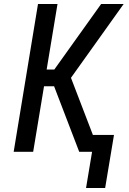

<svg xmlns="http://www.w3.org/2000/svg" viewBox="-20 -755 640 955"><path d="M503 180H408L438 0H374L249 -326H199L145 0H48L169 -735H266L212 -409H250L483 -735H595L333 -368L442 -84H547Z"/></svg>

Font: Iosevka Aile Medium Oblique
Style: Regular
Weight: 500
Italic angle: -9°
Designer: Belleve Invis
Foundry: Belleve Invis
Version: Version 31.1.0; ttfautohint (v1.8.4)